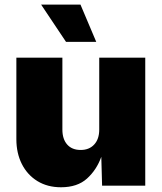

<svg xmlns="http://www.w3.org/2000/svg" viewBox="-20 -792 689 819"><path d="M240.2 6.8Q182.6 6.8 139.6 -19.5Q96.7 -45.9 73.2 -92.3Q49.8 -138.7 49.8 -198.2V-545.9H246.1V-239.3Q246.1 -198.7 266.6 -175.5Q287.1 -152.3 324.2 -152.3Q360.4 -152.3 381.8 -175.5Q403.3 -198.7 403.3 -239.3V-545.9H599.6V0H415.5L412.1 -123Q392.1 -67.4 351.1 -30.3Q310.1 6.8 240.2 6.8ZM261.7 -613.3 155.3 -772.5H323.2L390.6 -613.3Z"/></svg>

Font: Inter Black
Style: Regular
Weight: 900
Designer: Rasmus Andersson
Foundry: rsms
Version: Version 4.000;git-a52131595